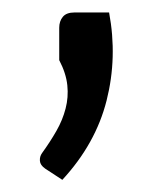

<svg xmlns="http://www.w3.org/2000/svg" viewBox="-20 -776 252 308"><path d="M155 -756Q168.5 -684 151 -614.8Q133.5 -545.5 80 -487.5L52.5 -505.5Q44.5 -511 44 -518Q43.5 -525 47.5 -530.5Q60.5 -548.5 70.5 -566Q80.5 -583.5 85.2 -601.8Q90 -620 88 -639.2Q86 -658.5 75 -679.5V-731.5Q75 -742 80.8 -749Q86.5 -756 99.5 -756Z"/></svg>

Font: Lato-Regular
Style: Regular
Weight: 400
Designer: Lukasz Dziedzic with Adam Twardoch and Botio Nikoltchev
Foundry: tyPoland Lukasz Dziedzic
Version: Version 2.015; 2015-08-06; http://www.latofonts.com/